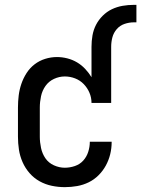

<svg xmlns="http://www.w3.org/2000/svg" viewBox="-20 -763 582 791"><path d="M247 8Q220 8 193.5 2.5Q167 -3 143.5 -16Q120 -29 102 -49.5Q84 -70 73 -95Q62 -120 58 -146.5Q54 -173 54 -200V-320Q54 -345 57 -369.5Q60 -394 68 -417.5Q76 -441 89.5 -462Q103 -483 122.5 -498Q142 -513 166 -520.5Q190 -528 215 -528Q236 -528 257.5 -522.5Q279 -517 297.5 -506Q316 -495 331 -479Q346 -463 357 -445V-570Q357 -594 361 -617Q365 -640 375.5 -660.5Q386 -681 403 -698Q420 -715 441 -725Q462 -735 485 -739Q508 -743 532 -743H542V-671H532Q512 -671 493 -664.5Q474 -658 461 -643Q448 -628 443 -609Q438 -590 438 -570V-339H357Q357 -361 348.5 -381Q340 -401 325 -416.5Q310 -432 289.5 -440Q269 -448 247 -448Q224 -448 202.5 -438Q181 -428 167.5 -409Q154 -390 149 -366.5Q144 -343 144 -320V-200Q144 -177 149 -153.5Q154 -130 167 -111Q180 -92 202 -82Q224 -72 247 -72Q268 -72 288.5 -79Q309 -86 323 -101.5Q337 -117 343.5 -137.5Q350 -158 350 -178V-179H440V-178Q440 -152 434 -127.5Q428 -103 416 -81Q404 -59 386 -41Q368 -23 345.5 -12Q323 -1 298 3.5Q273 8 247 8Z"/></svg>

Font: Iosevka Term Medium
Style: Regular
Weight: 500
Monospace: yes
Designer: Belleve Invis
Foundry: Belleve Invis
Version: Version 26.3.1